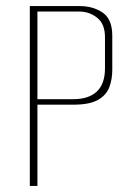

<svg xmlns="http://www.w3.org/2000/svg" viewBox="-20 -611 423 631"><path d="M78 0V-591H242Q286 -591 317.5 -569.5Q349 -548 349 -494V-381Q349 -351 339.5 -325Q330 -299 302.5 -283Q275 -267 221 -267H103V0ZM103 -285H220Q272 -285 298.5 -310.5Q325 -336 325 -386V-489Q325 -532 299.5 -552.5Q274 -573 241 -573H103Z"/></svg>

Font: Alumni Sans SC Thin
Style: Regular
Weight: 100
Designer: Robert E. Leuschke
Foundry: Robert E. Leuschke
Version: Version 1.018